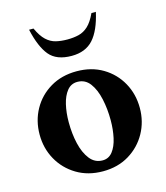

<svg xmlns="http://www.w3.org/2000/svg" viewBox="-108 -790 763 883"><g transform="rotate(-15 273.5 -348.5)"><path d="M274 10Q203 10 149 -22.5Q95 -55 65 -109Q35 -163 35 -228Q35 -294 65 -348Q95 -402 149 -434Q203 -466 274 -466Q345 -466 398.5 -434Q452 -402 482 -348Q512 -294 512 -228Q512 -163 482 -109Q452 -55 398.5 -22.5Q345 10 274 10ZM285 -39Q314 -39 332.5 -62.5Q351 -86 359.5 -125Q368 -164 368 -208Q368 -262 357.5 -310Q347 -358 324.5 -388Q302 -418 265 -418Q235 -418 216 -394.5Q197 -371 188 -332.5Q179 -294 179 -249Q179 -194 190 -146.5Q201 -99 224.5 -69Q248 -39 285 -39ZM272 -540Q200 -540 166 -581Q132 -622 113 -707H134Q152 -668 172.5 -649Q193 -630 217.5 -624Q242 -618 272 -618Q302 -618 326.5 -624Q351 -630 371.5 -649Q392 -668 410 -707H431Q412 -622 375 -581Q338 -540 272 -540Z"/></g></svg>

Font: Spectral
Style: Bold
Weight: 700
Designer: Jean-Baptiste Levee
Foundry: Production Type
Version: Version 2.001